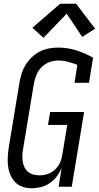

<svg xmlns="http://www.w3.org/2000/svg" viewBox="-20 -997 528 1025"><path d="M150 8Q124 8 101 0.5Q78 -7 61.5 -24Q45 -41 35.5 -63.5Q26 -86 23 -110.5Q20 -135 21.5 -160.5Q23 -186 27 -212L85 -562Q89 -586 97 -609.5Q105 -633 119 -654.5Q133 -676 152 -693.5Q171 -711 194 -722.5Q217 -734 241.5 -738.5Q266 -743 290 -743Q341 -743 388 -728Q435 -713 477 -689L455 -555H378L393 -651Q369 -660 343.5 -667Q318 -674 291 -674Q267 -674 243 -665Q219 -656 201.5 -638Q184 -620 174.5 -597Q165 -574 161 -551L103 -200Q100 -183 99.5 -166.5Q99 -150 101.5 -134Q104 -118 111 -103.5Q118 -89 130.5 -79Q143 -69 159 -65Q175 -61 192 -61Q214 -61 235.5 -68.5Q257 -76 274.5 -92.5Q292 -109 301 -130Q310 -151 313 -173L339 -330H236L248 -399H429L363 0H293L309 -101Q300 -78 284 -56.5Q268 -35 246.5 -20Q225 -5 199.5 1.5Q174 8 150 8ZM212 -795 153 -849 301 -977H386L488 -844L419 -800L336 -924Z"/></svg>

Font: Iosevka QP
Style: Italic
Weight: 400
Italic angle: -9°
Designer: Belleve Invis
Foundry: Belleve Invis
Version: Version 20.0.0; ttfautohint (v1.8.4)